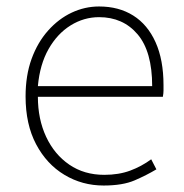

<svg xmlns="http://www.w3.org/2000/svg" viewBox="-20 -560 567 593"><path d="M300 13Q234 13 179 -20Q124 -53 91.5 -114.5Q59 -176 59 -262Q59 -327 77.5 -378Q96 -429 128.5 -465.5Q161 -502 201.5 -521Q242 -540 286 -540Q347 -540 391.5 -512Q436 -484 460.5 -429.5Q485 -375 485 -297Q485 -289 485 -280.5Q485 -272 483 -261H97Q97 -192 122.5 -137.5Q148 -83 194 -51.5Q240 -20 302 -20Q347 -20 382 -33Q417 -46 447 -68L463 -37Q433 -19 396 -3Q359 13 300 13ZM97 -294H450Q450 -401 405 -454Q360 -507 286 -507Q239 -507 198 -481.5Q157 -456 130 -408.5Q103 -361 97 -294Z"/></svg>

Font: Noto Sans TC Thin
Style: Regular
Weight: 100
Designer: Ryoko NISHIZUKA 西塚涼子 (kana, bopomofo & ideographs); Paul D. Hunt (Latin, Greek & Cyrillic); Sandoll Communications 산돌커뮤니
Foundry: Adobe
Version: Version 2.004-H2;hotconv 1.0.118;makeotfexe 2.5.65603